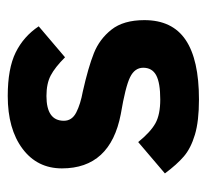

<svg xmlns="http://www.w3.org/2000/svg" viewBox="-39 -483 534 496"><g transform="rotate(-90 228.0 -235.0)"><path d="M28 -76 109 -145Q135 -113 157.5 -100.5Q180 -88 219 -88Q262 -88 281.5 -98.5Q301 -109 301 -132Q301 -154 276.5 -166Q252 -178 181 -190Q41 -217 41 -342Q41 -406 92 -444Q143 -482 228 -482Q299 -482 340.5 -461.5Q382 -441 408 -402L328 -334Q302 -360 281 -371Q260 -382 228 -382Q164 -382 164 -337Q164 -316 185.5 -305Q207 -294 240 -288Q302 -274 338.5 -259.5Q375 -245 399.5 -214Q424 -183 424 -129Q424 -57 373 -22.5Q322 12 219 12Q163 12 128 1.5Q93 -9 72 -27Q51 -45 28 -76Z"/></g></svg>

Font: KoHo
Style: Bold
Weight: 700
Designer: Cadson Demak & Katatrad Team
Foundry: Cadson Demak Co.,Ltd.
Version: Version 1.000; ttfautohint (v1.6)